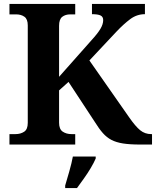

<svg xmlns="http://www.w3.org/2000/svg" viewBox="-20 -734 792 975"><path d="M28 0V-53H59Q84 -53 102.5 -65Q121 -77 121 -110V-605Q121 -637 104 -649Q87 -661 62 -661H28V-714H362V-661H337Q312 -661 296 -648.5Q280 -636 280 -603V-344L444 -529Q476 -564 490 -587.5Q504 -611 504 -632Q504 -649 490.5 -655.5Q477 -662 447 -662V-714H716V-662Q675 -662 641.5 -637Q608 -612 572 -574L434 -427L636 -138Q668 -92 692 -72.5Q716 -53 748 -53H752V0H692Q639 0 604.5 -5.5Q570 -11 546 -23.5Q522 -36 502.5 -58Q483 -80 462 -114L328 -318L280 -275V-111Q280 -78 298.5 -65.5Q317 -53 343 -53H362V0ZM311 208Q320 178 332 136Q344 94 350 61H466V71Q457 92 441 119Q425 146 406 172.5Q387 199 371 221H311Z"/></svg>

Font: Noto Serif Sinhala
Style: Bold
Weight: 700
Designer: Jelle Bosma - Monotype Design Team
Foundry: Monotype Imaging Inc.
Version: Version 2.007; ttfautohint (v1.8.4.7-5d5b)